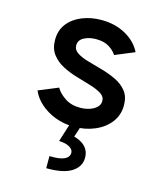

<svg xmlns="http://www.w3.org/2000/svg" viewBox="-114 -613 790 934"><g transform="rotate(15 281.0 -146.0)"><path d="M285.6 7.8Q234.4 7.8 190.4 -9Q146.5 -25.9 114.7 -54.2Q83 -82.5 68.8 -117.2L167 -157.7Q180.7 -132.8 212.4 -111.1Q244.1 -89.4 290 -89.4Q315.4 -89.4 337.4 -96.7Q359.4 -104 373 -117.2Q386.7 -130.4 386.7 -148.4Q386.7 -170.9 365 -184.6Q343.3 -198.2 309.3 -208.5Q275.4 -218.8 237.1 -230Q198.7 -241.2 164.8 -258.8Q130.9 -276.4 109.1 -304.9Q87.4 -333.5 87.4 -377.9Q87.4 -426.3 114.3 -460Q141.1 -493.7 185.3 -511.2Q229.5 -528.8 282.2 -528.8Q350.1 -528.8 403.6 -499.3Q457 -469.7 481.4 -420.4L383.8 -379.9Q371.1 -400.4 345.7 -416.3Q320.3 -432.1 280.3 -432.1Q246.1 -432.1 220 -418.5Q193.8 -404.8 193.8 -377.9Q193.8 -355 215.6 -341.1Q237.3 -327.1 271.5 -317.4Q305.7 -307.6 344 -296.9Q382.3 -286.1 416.5 -269.8Q450.7 -253.4 472.2 -226.3Q493.7 -199.2 493.7 -155.3Q493.7 -106.4 465.3 -69.6Q437 -32.7 389.6 -12.5Q342.3 7.8 285.6 7.8ZM207.5 237.3V176.3Q257.8 178.2 282 167Q306.2 155.8 306.2 133.3Q306.2 117.2 286.9 105.7Q267.6 94.2 233.9 93.3L263.2 0H316.9L290.5 80.1L284.2 50.3Q327.6 57.6 352.3 80.6Q377 103.5 377 139.6Q377 184.6 335.4 211.4Q293.9 238.3 207.5 237.3Z"/></g></svg>

Font: Reddit Mono SemiBold
Style: Regular
Weight: 600
Monospace: yes
Designer: Stephen Hutchings
Foundry: Reddit
Version: Version 1.014